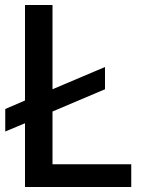

<svg xmlns="http://www.w3.org/2000/svg" viewBox="-20 -723 572 768"><path d="M80 -703H190V-366L400 -455V-366L190 -277V-66H505V25H80V-230L1 -197V-287L80 -321Z"/></svg>

Font: Gmarket Sans TTF Medium
Style: Regular
Weight: 500
Designer: Creative Director : Sungho Lee; Art Director : Kiwoong Choi; Project Manager : Sori Yang, Jongwook Yoon; Font Designer :
Foundry: Sandoll Inc.
Version: Version 1.000;hotconv 1.0.109;makeotfexe 2.5.65596